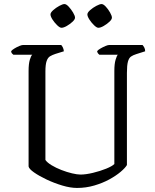

<svg xmlns="http://www.w3.org/2000/svg" viewBox="-20 -927 764 947"><path d="M360 0Q327 0 287 -12Q247 -24 210 -41.5Q173 -59 148 -76.5Q123 -94 121 -106V-577Q121 -612 127 -632Q133 -652 139 -657H46Q43 -659 39 -663.5Q35 -668 35 -675Q40 -681 51.5 -688Q63 -695 75 -700Q87 -705 93 -705H282Q286 -701 290 -693Q294 -685 295 -674L253 -661Q238 -656 227 -649.5Q216 -643 210 -626Q204 -609 204 -575V-138Q213 -125 234.5 -112Q256 -99 283 -88.5Q310 -78 335.5 -72Q361 -66 377 -66Q403 -66 438.5 -74.5Q474 -83 503.5 -95Q533 -107 544 -118V-577Q544 -612 550 -632Q556 -652 561 -657H470Q467 -659 463.5 -663.5Q460 -668 459 -675Q464 -681 476 -688Q488 -695 500 -700Q512 -705 518 -705H683Q687 -701 691.5 -693Q696 -685 696 -674L652 -660Q636 -655 626 -648Q616 -641 611 -623Q606 -605 606 -567V-113Q598 -99 575 -79.5Q552 -60 519 -42Q486 -24 445 -12Q404 0 360 0ZM465 -790Q457 -790 444 -802.5Q431 -815 421 -830.5Q411 -846 411 -856Q411 -865 424.5 -877Q438 -889 455 -898Q472 -907 481 -907Q490 -907 502 -894Q514 -881 523 -865Q532 -849 532 -840Q532 -831 519.5 -819.5Q507 -808 491.5 -799Q476 -790 465 -790ZM283 -790Q275 -790 262 -802.5Q249 -815 239 -830.5Q229 -846 229 -856Q229 -865 242.5 -877Q256 -889 272.5 -898Q289 -907 298 -907Q307 -907 319 -894Q331 -881 340.5 -865Q350 -849 350 -840Q350 -831 337.5 -819.5Q325 -808 309.5 -799Q294 -790 283 -790Z"/></svg>

Font: Texturina 72pt
Style: Regular
Weight: 400
Designer: Guillermo Torres Carreño
Foundry: Omnibus-Type
Version: Version 1.002; ttfautohint (v1.8.3)